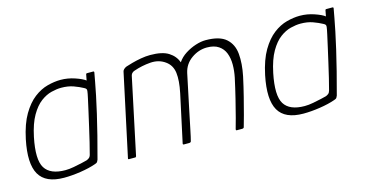

<svg xmlns="http://www.w3.org/2000/svg" viewBox="-57 -715 1839 961"><g transform="rotate(-15 862.0 -235.0)"><path d="M179 6Q84 6 51 -51.5Q18 -109 43 -230Q59 -306 87 -353.5Q115 -401 149 -427Q183 -453 219 -462.5Q255 -472 287 -472Q325 -472 361.5 -459.5Q398 -447 413 -435L419 -466Q419 -468 421 -469Q423 -470 424 -470H456Q461 -470 461 -465Q458 -448 452.5 -418.5Q447 -389 439 -349.5Q431 -310 419.5 -261Q408 -212 394 -156Q380 -100 363 -38Q361 -33 358 -28Q355 -23 345 -20Q311 -8 265 -1Q219 6 179 6ZM195 -29Q215 -29 239 -33.5Q263 -38 282.5 -42.5Q302 -47 309 -49Q315 -51 322 -56Q329 -61 332 -72Q339 -97 347.5 -133Q356 -169 365 -208Q374 -247 382 -283Q390 -319 396 -346Q402 -373 403 -383Q404 -390 401.5 -394Q399 -398 391 -402Q371 -413 343.5 -423Q316 -433 280 -433Q257 -433 229 -426Q201 -419 173.5 -398.5Q146 -378 122.5 -337.5Q99 -297 85 -230Q62 -118 89.5 -73.5Q117 -29 195 -29Z M1037 -439Q994 -439 956.5 -412.5Q919 -386 909 -341L892 -260Q881 -207 870 -155Q859 -103 851 -63.5Q843 -24 838 -6Q837 -3 834.5 -1.5Q832 0 827 0H801Q794 0 796 -7L849 -253Q862 -315 857 -355.5Q852 -396 821 -418Q788 -442 743.5 -438.5Q699 -435 659 -421Q653 -420 646 -414Q639 -408 637 -397L554 -5Q553 -3 552 -1.5Q551 0 548 0H516Q514 0 512.5 -1Q511 -2 512 -5L603 -430Q603 -434 608.5 -440.5Q614 -447 624 -451Q636 -455 657.5 -461Q679 -467 704.5 -471.5Q730 -476 753 -476Q815 -476 847.5 -455.5Q880 -435 892 -401Q908 -425 934 -441.5Q960 -458 988 -467Q1016 -476 1040 -476Q1112 -476 1145.5 -446.5Q1179 -417 1183.5 -366.5Q1188 -316 1175 -253Q1164 -202 1151.5 -152.5Q1139 -103 1128.5 -64Q1118 -25 1112 -5Q1110 0 1102 0H1076Q1072 0 1071 -1.5Q1070 -3 1071 -8Q1075 -21 1085.5 -60.5Q1096 -100 1109 -153Q1122 -206 1133 -257Q1140 -291 1140 -323.5Q1140 -356 1130 -382Q1120 -408 1097 -423.5Q1074 -439 1037 -439Z M1419 6Q1324 6 1291 -51.5Q1258 -109 1283 -230Q1299 -306 1327 -353.5Q1355 -401 1389 -427Q1423 -453 1459 -462.5Q1495 -472 1527 -472Q1565 -472 1601.5 -459.5Q1638 -447 1653 -435L1659 -466Q1659 -468 1661 -469Q1663 -470 1664 -470H1696Q1701 -470 1701 -465Q1698 -448 1692.5 -418.5Q1687 -389 1679 -349.5Q1671 -310 1659.5 -261Q1648 -212 1634 -156Q1620 -100 1603 -38Q1601 -33 1598 -28Q1595 -23 1585 -20Q1551 -8 1505 -1Q1459 6 1419 6ZM1435 -29Q1455 -29 1479 -33.5Q1503 -38 1522.5 -42.5Q1542 -47 1549 -49Q1555 -51 1562 -56Q1569 -61 1572 -72Q1579 -97 1587.5 -133Q1596 -169 1605 -208Q1614 -247 1622 -283Q1630 -319 1636 -346Q1642 -373 1643 -383Q1644 -390 1641.5 -394Q1639 -398 1631 -402Q1611 -413 1583.5 -423Q1556 -433 1520 -433Q1497 -433 1469 -426Q1441 -419 1413.5 -398.5Q1386 -378 1362.5 -337.5Q1339 -297 1325 -230Q1302 -118 1329.5 -73.5Q1357 -29 1435 -29Z"/></g></svg>

Font: Glory ExtraLight
Style: Italic
Weight: 250
Italic angle: -12°
Version: Version 1.011